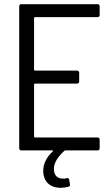

<svg xmlns="http://www.w3.org/2000/svg" viewBox="-20 -720 529 919"><path d="M457 -648V-690C457 -696 453 -700 447 -700H82C76 -700 72 -696 72 -690V-10C72 -4 76 0 82 0H231C234 0 235 2 232 5C200 35 187 67 187 97C187 104 187 112 189 119C199 165 236 179 271 179C284 179 296 177 307 174C312 173 315 171 315 165C315 165 315 164 315 163L311 140C310 135 307 132 303 132C301 132 300 133 299 133C293 135 287 135 281 135C257 135 238 122 238 88C238 58 259 28 288 2C289 1 291 0 293 0H447C453 0 457 -4 457 -10V-52C457 -58 453 -62 447 -62H147C145 -62 143 -64 143 -66V-316C143 -318 145 -320 147 -320H349C355 -320 359 -324 359 -330V-372C359 -378 355 -382 349 -382H147C145 -382 143 -384 143 -386V-634C143 -636 145 -638 147 -638H447C453 -638 457 -642 457 -648Z"/></svg>

Font: Barlow Semi Condensed
Style: Regular
Weight: 400
Width: 4
Designer: Jeremy Tribby
Foundry: Tribby Type
Version: Version 1.422;hotconv 1.0.109;makeotfexe 2.5.65596